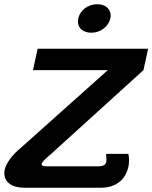

<svg xmlns="http://www.w3.org/2000/svg" viewBox="-21 -878 713 898"><path d="M495 -791.7C495.8 -795.8 496.7 -800.8 496.7 -805C496.7 -835 473.3 -858.3 434.2 -858.3C389.2 -858.3 352.5 -828.3 345 -791.7C344.2 -786.7 343.3 -782.5 343.3 -777.5C343.3 -747.5 366.7 -725 405.8 -725C450.8 -725 486.7 -755 495 -791.7ZM155 -650 133.3 -550H483.3L77.5 -187.5C32.5 -150.8 6.7 -111.7 0.8 -83.3C0 -77.5 -0.8 -72.5 -0.8 -67.5C-0.8 -26.7 34.2 0 91.7 0H450C519.2 0 565.8 -35 580 -100C581.7 -110 582.5 -120 582.5 -128.3C582.5 -146.7 579.2 -158.3 579.2 -158.3H475C475 -158.3 476.7 -145 476.7 -132.5C476.7 -128.3 476.7 -124.2 475.8 -120.8C473.3 -108.3 463.3 -100 438.3 -100H200.8C178.3 -100 172.5 -104.2 174.2 -112.5C175.8 -120 188.3 -133.3 218.3 -158.3L650 -550L671.7 -650Z"/></svg>

Font: BoonHome
Style: Bold Oblique
Weight: 700
Italic angle: -12°
Designer: Sungsit Sawaiwan
Foundry: Sungsit Sawaiwan
Version: Version 0.2